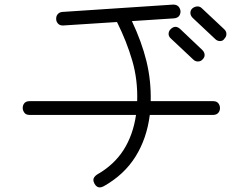

<svg xmlns="http://www.w3.org/2000/svg" viewBox="-20 -696 1040 837"><path d="M432 116Q422 121 415 121Q401 121 392 105Q387 95 387 89Q387 76 403 65Q477 23 518.5 -42Q560 -107 573 -195H109Q93 -195 86 -205Q79 -215 79 -225Q79 -238 86.5 -246.5Q94 -255 109 -255H578Q581 -348 556.5 -432Q532 -516 490 -600L257 -585Q241 -584 233 -593Q225 -602 225 -612Q224 -625 231.5 -634Q239 -643 252 -644L735 -676Q762 -676 767 -648Q767 -619 739 -616L555 -604Q598 -513 618.5 -429Q639 -345 637 -255H909Q925 -255 932 -245.5Q939 -236 939 -225Q939 -212 931 -203.5Q923 -195 909 -195H633Q620 -92 570.5 -13Q521 66 432 116ZM918 -526 820 -618Q810 -628 810 -640Q810 -651 818 -659Q829 -668 841 -668Q852 -668 860 -660L958 -568Q967 -559 967 -548Q967 -536 958 -527Q952 -517 939 -517Q927 -517 918 -526ZM823 -436 725 -528Q715 -537 715 -548Q715 -560 724 -569Q734 -579 745 -579Q755 -579 765 -570L862 -478Q872 -468 872 -456Q872 -446 864 -438Q856 -428 843 -428Q831 -428 823 -436Z"/></svg>

Font: Hachi Maru Pop
Style: Regular
Weight: 400
Designer: Nontynet
Foundry: Nontynet
Version: Version 1.300